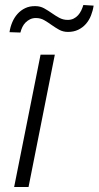

<svg xmlns="http://www.w3.org/2000/svg" viewBox="-20 -747 394 767"><path d="M94 0H36.5L142 -528.5H199ZM354 -724.5Q351 -704 343.5 -685Q336 -666 323 -651.2Q310 -636.5 292.2 -628Q274.5 -619.5 251.5 -619.5Q232 -619.5 216.2 -628.2Q200.5 -637 186.2 -647.2Q172 -657.5 157 -666.2Q142 -675 123.5 -675Q110.5 -675 100.2 -670Q90 -665 82.2 -657.2Q74.5 -649.5 69.5 -639.2Q64.5 -629 61.5 -617L18 -618.5Q21 -639 29 -658Q37 -677 50 -691.5Q63 -706 80.8 -714.5Q98.5 -723 121.5 -722.5Q140.5 -722.5 156.2 -713.8Q172 -705 186.5 -694.8Q201 -684.5 216.5 -676Q232 -667.5 250.5 -667.5Q263.5 -667.5 273.8 -672.5Q284 -677.5 291.8 -686Q299.5 -694.5 304.5 -705Q309.5 -715.5 313 -727Z"/></svg>

Font: Roberto Sans Light
Style: Italic
Weight: 300
Italic angle: -11°
Designer: Google
Version: Version 1.00;June 11, 2020;FontCreator 12.0.0.2522 64-bit; t